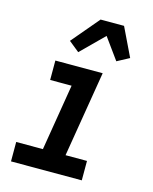

<svg xmlns="http://www.w3.org/2000/svg" viewBox="-115 -841 730 917"><g transform="rotate(15 250.0 -382.5)"><path d="M379 0H29V-96H161L215 -424H109V-520H343L273 -96H379ZM204 -587 152 -629 267 -765H383L451 -624L391 -592L315 -697Z"/></g></svg>

Font: Iosevka Term Curly Oblique
Style: Bold
Weight: 700
Italic angle: -9°
Designer: Belleve Invis
Foundry: Belleve Invis
Version: Version 32.3.0